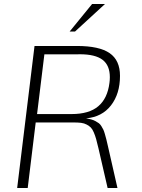

<svg xmlns="http://www.w3.org/2000/svg" viewBox="-20 -941 710 961"><path d="M328.6 -783.2 440.9 -920.9H505.4L355.5 -783.2ZM165.5 -370.1H338.4Q425.8 -370.1 471.9 -409.2Q518.1 -448.2 527.8 -525.9Q529.8 -539.6 529.8 -554.7Q529.8 -613.8 493.4 -641.6Q457 -669.4 379.4 -669.4Q366.7 -669.4 360.4 -668.9H202.1ZM580.6 -561.5Q580.6 -471.7 535.6 -413.6Q490.7 -355.5 410.6 -348.6Q425.8 -346.2 437.3 -343Q448.7 -339.8 458.3 -334.5Q467.8 -329.1 474.4 -324.5Q481 -319.8 487.1 -310.1Q493.2 -300.3 496.8 -293Q500.5 -285.6 504.9 -270.3Q509.3 -254.9 512.2 -243.7Q515.1 -232.4 520 -210.4L567.9 0H518.6L472.7 -199.2Q465.8 -228 461.2 -244.9Q456.5 -261.7 449.5 -278.3Q442.4 -294.9 434.6 -302.7Q426.8 -310.5 414.1 -317.4Q401.4 -324.2 385.7 -326.2Q370.1 -328.1 347.2 -328.1H158.7L118.7 0H65.9L152.8 -710.9H365.2Q477.1 -710.9 528.8 -675Q580.6 -639.2 580.6 -561.5Z"/></svg>

Font: Muli
Style: ExtraLightItalic
Weight: 200
Italic angle: -7°
Designer: Vernon Adams
Foundry: newtypography
Version: Version 2.0; ttfautohint (v1.00rc1.2-2d82) -l 8 -r 50 -G 200